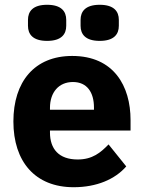

<svg xmlns="http://www.w3.org/2000/svg" viewBox="-20 -771 602 803"><path d="M177 -600C237 -600 257 -628 257 -663V-688C257 -723 237 -751 177 -751C117 -751 97 -723 97 -688V-663C97 -628 117 -600 177 -600ZM397 -600C457 -600 477 -628 477 -663V-688C477 -723 457 -751 397 -751C337 -751 317 -723 317 -688V-663C317 -628 337 -600 397 -600ZM288 12C384 12 461 -21 508 -75L434 -167C401 -133 367 -104 305 -104C226 -104 189 -148 189 -217V-225H526V-269C526 -411 456 -537 282 -537C124 -537 36 -429 36 -263C36 -95 127 12 288 12ZM285 -428C344 -428 373 -385 373 -321V-312H189V-320C189 -385 226 -428 285 -428Z"/></svg>

Font: LVC Sans
Style: Bold
Weight: 700
Designer: Mike Abbink, Paul van der Laan, Pieter van Rosmalen
Foundry: Bold Monday
Version: Version 3.0